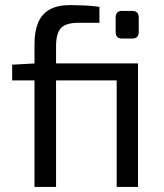

<svg xmlns="http://www.w3.org/2000/svg" viewBox="-20 -737 646 757"><path d="M258 -717Q279 -717 313 -715.5Q347 -714 372 -710V-647H288Q240 -647 220.5 -626.5Q201 -606 201 -555V0H116V-564Q116 -613 130 -647Q144 -681 175 -699Q206 -717 258 -717ZM450 -487V-420H28V-482L121 -487ZM524 -487V0H440V-487ZM501 -694Q527 -694 527 -668V-611Q527 -585 501 -585H461Q436 -585 436 -611V-668Q436 -694 461 -694Z"/></svg>

Font: Exo 2
Style: Regular
Weight: 400
Designer: Natanael Gama
Foundry: Natanael Gama
Version: Version 2.010